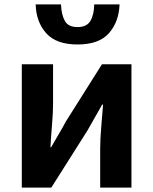

<svg xmlns="http://www.w3.org/2000/svg" viewBox="-20 -852 696 872"><path d="M79 0V-560H221V-383Q221 -341 216.5 -288Q212 -235 209 -183H212Q226 -208 246 -241.5Q266 -275 279 -300L443 -560H577V0H435V-176Q435 -219 439.5 -272Q444 -325 448 -377H444Q430 -352 410.5 -318Q391 -284 377 -259L213 0ZM332 -650Q235 -650 189.5 -701.5Q144 -753 142 -832H257Q259 -785 274.5 -757Q290 -729 332 -729Q374 -729 390.5 -757Q407 -785 408 -832H523Q520 -753 475 -701.5Q430 -650 332 -650Z"/></svg>

Font: Chiron Sans HK TT
Style: Bold
Weight: 700
Designer: Ryoko NISHIZUKA 西塚涼子 (kana, bopomofo & ideographs); Paul D. Hunt (Latin, Greek & Cyrillic); Sandoll Communications 산돌커뮤니
Foundry: Adobe
Version: Version 2.022;hotconv 1.0.109;makeotfexe 2.5.65596